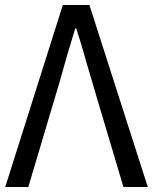

<svg xmlns="http://www.w3.org/2000/svg" viewBox="-20 -753 615 773"><path d="M575 0H477Q343 -449 330 -495Q311 -564 287 -639H283Q250 -533 222 -430L94 0H1L233 -733H340Z"/></svg>

Font: Source Han Sans & Saira Hybrid
Style: Regular
Weight: 400
Designer: Ryoko NISHIZUKA 西塚涼子 (kana & ideographs); Paul D. Hunt (Latin, Greek & Cyrillic); Wenlong ZHANG 张文龙 (bopomofo); Sandoll 
Foundry: Adobe Systems Incorporated
Version: Version 1.00;August 2, 2021;FontCreator 13.0.0.2675 64-bit